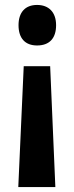

<svg xmlns="http://www.w3.org/2000/svg" viewBox="-20 -564 301 777"><path d="M207 -462C207 -515 177 -544 130 -544C82 -544 55 -514 55 -462C55 -410 81 -380 130 -380C180 -380 207 -409 207 -462ZM76 -296 54 193H204L183 -296Z"/></svg>

Font: Noto Sans Kannada ExtraCondensed
Style: Bold
Weight: 700
Width: 2
Designer: Jelle Bosma - Monotype Design Team
Foundry: Monotype Imaging Inc.
Version: Version 2.005